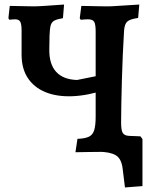

<svg xmlns="http://www.w3.org/2000/svg" viewBox="-20 -668 683 845"><path d="M590 3Q562 2 521.5 1Q481 0 451 0Q440 0 418.5 0.5Q397 1 370 1Q343 1 312 2L321 -57Q353 -58 370.5 -66Q388 -74 394.5 -95Q401 -116 401 -154V-529Q401 -561 394.5 -572Q388 -583 367 -583Q362 -583 354 -582.5Q346 -582 335 -581L331 -588L338 -642Q346 -642 367.5 -641.5Q389 -641 413.5 -640.5Q438 -640 455 -640Q471 -640 505 -642.5Q539 -645 593 -648L588 -589Q552 -584 540 -573Q528 -562 526 -533Q523 -484 520.5 -428.5Q518 -373 516.5 -318Q515 -263 514 -213.5Q513 -164 513 -128Q513 -87 522 -73Q531 -59 555 -59Q565 -59 576.5 -60Q588 -61 595 -62L599 -55ZM448 -274Q366 -247 298 -244.5Q230 -242 180 -262.5Q130 -283 102.5 -324.5Q75 -366 75 -428V-534Q75 -562 69 -572.5Q63 -583 47 -583Q43 -583 35.5 -582.5Q28 -582 21 -581L17 -588L23 -642L128 -640Q146 -640 182.5 -642.5Q219 -645 262 -648L257 -588Q232 -584 219.5 -577.5Q207 -571 203 -556Q199 -541 198 -511L197 -451Q196 -386 227 -352Q258 -318 319 -316L448 -342ZM513 -128Q513 -94 520.5 -82.5Q528 -71 548 -70L598 -68L607 -56V151L530 157L520 76Q515 30 489 15Q463 0 413 0Z"/></svg>

Font: Alegreya SemiBold
Style: Regular
Weight: 600
Designer: Juan Pablo del Peral
Foundry: Huerta Tipografica
Version: Version 2.009